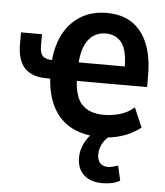

<svg xmlns="http://www.w3.org/2000/svg" viewBox="-51 -550 683 794"><g transform="rotate(5 290.5 -152.5)"><path d="M381 10Q310 10 259.5 -16Q209 -42 181 -95Q153 -148 150 -227L171 -213H138Q74 -213 44 -245.5Q14 -278 14 -344V-393H101V-344Q101 -313 114 -301.5Q127 -290 153 -290H166L150 -268Q153 -340 178.5 -392.5Q204 -445 250.5 -474.5Q297 -504 361 -504Q423 -504 465.5 -476Q508 -448 530.5 -393.5Q553 -339 553 -260V-213H247L261 -222Q263 -147 294 -115Q325 -83 386 -83Q418 -83 451 -92.5Q484 -102 510 -125L545 -44Q508 -16 467 -3Q426 10 381 10ZM363 -419Q334 -419 311 -403Q288 -387 275 -353.5Q262 -320 261 -264L246 -290H467L454 -272Q455 -355 431 -387Q407 -419 363 -419ZM403 199Q354 199 326 173.5Q298 148 298 102Q298 62 322 25.5Q346 -11 387 -37L422 0Q408 9 397.5 22Q387 35 381.5 50.5Q376 66 376 82Q376 105 387.5 117.5Q399 130 420 130Q429 130 439.5 127.5Q450 125 462 121L476 183Q458 192 440.5 195.5Q423 199 403 199Z"/></g></svg>

Font: Nunito Sans 10pt Condensed
Style: Bold
Weight: 700
Width: 3
Designer: Vernon Adams
Foundry: Vernon Adams
Version: Version 3.101;gftools[0.9.27]